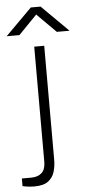

<svg xmlns="http://www.w3.org/2000/svg" viewBox="-113 -760 442 976"><g transform="rotate(-5 108.5 -272.0)"><path d="M22 182Q10 182 -0.5 181Q-11 180 -20.5 178.5Q-30 177 -38 175V136H9Q44 136 63.5 118Q83 100 83 62V-526H134V57Q134 86 126 115Q118 144 94 163Q70 182 22 182ZM-52 -591 83 -726H133L269 -591H204L95 -700H119L13 -591Z"/></g></svg>

Font: Archivo Expanded Thin
Style: Regular
Weight: 250
Width: 7
Designer: Hector Gatti
Foundry: Omnibus-Type
Version: Version 2.001